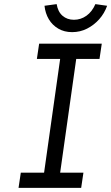

<svg xmlns="http://www.w3.org/2000/svg" viewBox="-20 -912 540 932"><path d="M70 0 81 -74H194L272 -626H159L170 -700H474L463 -626H350L272 -74H385L374 0ZM330 -756Q292 -756 263 -773Q234 -790 217 -818.5Q200 -847 196 -884L255 -892Q261 -855 283.5 -835.5Q306 -816 339 -816Q372 -816 399.5 -835.5Q427 -855 443 -892L500 -884Q487 -847 461.5 -818.5Q436 -790 402.5 -773Q369 -756 330 -756Z"/></svg>

Font: Lexend Light
Style: Italic
Weight: 300
Italic angle: -8.13011°
Designer: Bonnie Shaver-Troup, Thomas Jockin
Foundry: Lexend
Version: Version 1.007